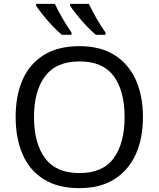

<svg xmlns="http://www.w3.org/2000/svg" viewBox="-20 -964 821 994"><path d="M720 -358Q720 -247 682.5 -164.5Q645 -82 572 -36Q499 10 391 10Q280 10 206.5 -36Q133 -82 97 -165Q61 -248 61 -359Q61 -469 97 -551Q133 -633 206.5 -679Q280 -725 392 -725Q499 -725 572 -679.5Q645 -634 682.5 -551.5Q720 -469 720 -358ZM156 -358Q156 -223 213 -145.5Q270 -68 391 -68Q513 -68 569 -145.5Q625 -223 625 -358Q625 -493 569 -569.5Q513 -646 392 -646Q271 -646 213.5 -569.5Q156 -493 156 -358ZM440 -944Q456 -910 480.5 -867.5Q505 -825 526 -796V-784H476Q454 -802 427 -830.5Q400 -859 377 -888Q354 -917 343 -934V-944ZM264 -944Q280 -910 304.5 -867.5Q329 -825 350 -796V-784H300Q278 -802 251 -830.5Q224 -859 201 -888Q178 -917 167 -934V-944Z"/></svg>

Font: Noto Sans IKEA
Style: Regular
Weight: 400
Designer: Monotype Design Team
Foundry: Monotype Imaging Inc.
Version: Version 2.001